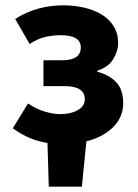

<svg xmlns="http://www.w3.org/2000/svg" viewBox="-20 -528 516 720"><path d="M163 172 158 8Q125 3 93 -10Q61 -23 28 -47L85 -140Q116 -119 148 -109.5Q180 -100 206 -100Q245 -100 271.5 -115Q298 -130 298 -156Q298 -205 222 -205H143V-302H213Q283 -302 283 -350Q283 -396 208 -396Q176 -396 148 -389Q120 -382 91 -363L37 -457Q78 -483 123 -495.5Q168 -508 218 -508Q258 -508 295 -499.5Q332 -491 360.5 -474Q389 -457 406 -430Q423 -403 423 -366Q423 -336 404.5 -306Q386 -276 345 -263V-259Q390 -247 416 -219.5Q442 -192 442 -141Q442 -113 431.5 -90Q421 -67 402 -49Q383 -31 358 -18Q333 -5 304 2L287 172Z"/></svg>

Font: TT Toshiba Sans
Style: Bold
Weight: 700
Designer: Paul D. Hunt
Foundry: Toshiba Corporation
Version: Version 2.020;PS 2.000;hotconv 1.0.86;makeotf.lib2.5.63406